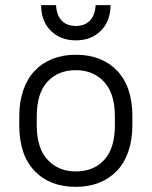

<svg xmlns="http://www.w3.org/2000/svg" viewBox="-20 -720 590 747"><path d="M275 7Q174 7 114.5 -55Q55 -117 55 -233V-267Q55 -324 70.5 -369Q86 -414 115 -444.5Q144 -475 184.5 -491Q225 -507 275 -507Q376 -507 435.5 -445Q495 -383 495 -267V-233Q495 -176 479.5 -131Q464 -86 435 -55.5Q406 -25 365.5 -9Q325 7 275 7ZM275 -53Q344 -53 385.5 -98Q427 -143 427 -233V-267Q427 -356 385 -401.5Q343 -447 275 -447Q206 -447 164.5 -402Q123 -357 123 -267V-233Q123 -144 165 -98.5Q207 -53 275 -53ZM275 -563Q215 -563 177.5 -600.5Q140 -638 140 -700H198Q200 -661 220 -640Q240 -619 275 -619Q310 -619 330 -640Q350 -661 352 -700H410Q410 -638 372.5 -600.5Q335 -563 275 -563Z"/></svg>

Font: PT Root UI
Style: Regular
Weight: 400
Designer: Vitaly Kuzmin
Foundry: ParaType Ltd.
Version: Version 2.001G